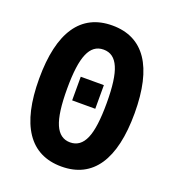

<svg xmlns="http://www.w3.org/2000/svg" viewBox="-137 -848 876 968"><g transform="rotate(20 301.0 -364.0)"><path d="M301.3 14.2C470.2 14.2 557.1 -115.2 557.1 -364.3C557.1 -613.8 469.7 -742.2 301.3 -742.2C132.3 -742.2 44.9 -613.3 44.9 -364.3C44.9 -115.7 131.8 14.2 301.3 14.2ZM300.8 -115.2C264.2 -115.2 237.3 -134.8 220.2 -174.3C203.1 -213.4 194.8 -276.4 194.8 -364.3C194.8 -452.1 203.1 -514.6 220.2 -553.7C236.8 -592.3 262.7 -612.8 300.8 -612.8C338.4 -612.8 364.7 -593.3 381.8 -553.7C398.9 -514.6 407.2 -452.1 407.2 -364.3C407.2 -276.4 398.9 -213.4 381.8 -174.3C364.7 -134.8 337.9 -115.2 300.8 -115.2ZM238.8 -317.9H362.8V-444.8H238.8Z"/></g></svg>

Font: Hack
Style: Bold
Weight: 700
Monospace: yes
Designer: Christopher Simpkins
Foundry: Christopher Simpkins
Version: Version 2.010